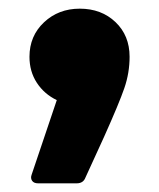

<svg xmlns="http://www.w3.org/2000/svg" viewBox="-20 -189 368 443"><path d="M53 214 111 42Q82 28 65 2Q48 -24 48 -58Q48 -106 81.5 -137.5Q115 -169 164 -169Q214 -169 246.5 -138Q279 -107 279 -58Q279 -21 267 14Q255 49 220 127L177 221Q172 234 157 234H68Q58 234 54 228Q50 222 53 214Z"/></svg>

Font: LINE Seed JP_TTF ExtraBold
Style: Regular
Weight: 800
Designer: LY Corporation & Fontrix & Fontworks
Version: Version 1.015